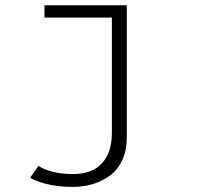

<svg xmlns="http://www.w3.org/2000/svg" viewBox="-20 -520 750 732"><path d="M463.5 -500V4.5Q463.5 52 446.8 89Q430 126 401 148Q372 170 335.8 181.2Q299.5 192.5 257.5 192.5Q199 192.5 154.8 180.8Q110.5 169 95 157.5L127 112Q139.5 123 175 133.2Q210.5 143.5 258.5 143.5Q330 143.5 368.2 103Q406.5 62.5 406.5 -13V-453H149.5V-500Z"/></svg>

Font: League Mono UltraLight
Style: Regular
Weight: 200
Width: 6
Designer: Tyler Finck
Foundry: The League of Moveable Type / Tyler Finck
Version: Version 2.210